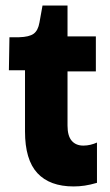

<svg xmlns="http://www.w3.org/2000/svg" viewBox="-20 -659 396 691"><path d="M245 12Q159 12 114.5 -36Q70 -84 70 -186V-406H12L14 -525H49Q85 -526 101 -537.5Q117 -549 122 -578L133 -639H223V-528H325V-402H223V-207Q223 -170 238 -152.5Q253 -135 280 -135Q293 -135 305.5 -138Q318 -141 329 -146V-1Q305 6 285 9Q265 12 245 12Z"/></svg>

Font: Bricolage Grotesque 24pt SemiCondensed ExtraBold
Style: Regular
Weight: 800
Width: 4
Designer: Mathieu Triay
Foundry: Atelier Triay
Version: Version 1.001;gftools[0.9.33.dev8+g029e19f]